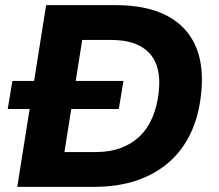

<svg xmlns="http://www.w3.org/2000/svg" viewBox="-20 -725 849 745"><path d="M47 0 159 -705H429Q607 -705 693 -615.5Q779 -526 760 -358Q751 -274 719.5 -207.5Q688 -141 635 -95Q582 -49 509.5 -24.5Q437 0 345 0ZM230 -135H352Q406 -135 449 -151Q492 -167 522.5 -196.5Q553 -226 571.5 -269.5Q590 -313 596 -368Q607 -468 559.5 -519Q512 -570 412 -570H299ZM10 -302 28 -411H459L441 -302Z"/></svg>

Font: Nunito Sans 8pt ExtraBold
Style: Italic
Weight: 800
Italic angle: -9°
Version: Version 3.101;gftools[0.9.27]